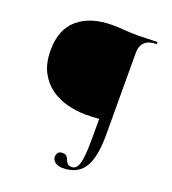

<svg xmlns="http://www.w3.org/2000/svg" viewBox="-147 -738 933 1041"><g transform="rotate(20 319.5 -217.5)"><path d="M332 193Q306 193 289.5 180.5Q273 168 273 150Q273 135 281 125.5Q289 116 304 116Q323 116 330 124Q337 132 341 143Q345 154 352.5 162.5Q360 171 378 171Q397 171 408 153.5Q419 136 424 96Q429 56 429 -8V-125Q411 -124 392 -123Q373 -122 350 -122Q298 -122 245.5 -135.5Q193 -149 150 -179.5Q107 -210 80.5 -260.5Q54 -311 54 -386Q54 -507 126.5 -567.5Q199 -628 323 -628Q357 -628 392.5 -625Q428 -622 472 -622Q500 -622 528.5 -623.5Q557 -625 582 -625Q584 -625 584 -619Q584 -613 582 -613Q539 -613 516 -592Q493 -571 493 -532L494 -55Q494 74 456 133.5Q418 193 332 193Z"/></g></svg>

Font: Cormorant Infant Light
Style: Regular
Weight: 400
Version: Version 4.001